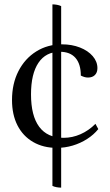

<svg xmlns="http://www.w3.org/2000/svg" viewBox="-20 -760 504 879"><path d="M260 99Q250 99 239 97Q228 95 220 91V-740Q230 -740 241 -738Q252 -736 260 -732ZM240 -83Q178 -83 131.5 -110Q85 -137 60 -186Q35 -235 35 -302Q35 -377 64.5 -434.5Q94 -492 146 -524.5Q198 -557 264 -557Q309 -557 346 -542.5Q383 -528 404.5 -503Q426 -478 426 -448Q426 -428 414.5 -416.5Q403 -405 383 -405Q374 -405 366 -407.5Q358 -410 350 -414Q350 -467 325.5 -495Q301 -523 254 -523Q190 -523 156 -472.5Q122 -422 122 -328Q122 -230 159.5 -179.5Q197 -129 271 -129Q311 -129 348.5 -145.5Q386 -162 417 -193L430 -169Q409 -143 378.5 -123.5Q348 -104 312.5 -93.5Q277 -83 240 -83Z"/></svg>

Font: Pitagon Serif
Style: Regular
Weight: 400
Designer: Travis Tran
Foundry: Pitagon
Version: Version 1.000;gftools[0.9.26]